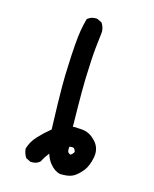

<svg xmlns="http://www.w3.org/2000/svg" viewBox="-114 -826 728 909"><g transform="rotate(15 250.0 -372.0)"><path d="M127 -13.7Q124 -13.7 118.2 -13.7L94.7 -25.4Q82 -45.9 80.1 -68.4Q90.8 -105.5 119.1 -134.8Q144.5 -162.1 175.8 -187.5Q170.9 -331.1 170.9 -394Q170.9 -457 172.9 -490.2Q177.7 -619.1 187.5 -676.8Q192.4 -704.1 200.2 -733.4L202.1 -736.3Q218.8 -750 240.2 -750Q248 -750 250 -749L272.5 -738.3Q281.2 -724.6 283.7 -713.9Q286.1 -703.1 286.1 -695.8Q286.1 -688.5 282.7 -664.1Q279.3 -639.6 276.9 -612.3Q274.4 -585 273.9 -575.2Q273.4 -565.4 272.5 -554.2Q271.5 -543 271.5 -531.2Q267.6 -464.8 267.6 -394Q267.6 -323.2 269.5 -225.6Q275.4 -226.6 278.3 -226.6Q281.2 -226.6 285.2 -226.6Q289.1 -226.6 295.9 -225.6Q309.6 -225.6 322.3 -223.6Q355.5 -218.8 382.8 -188.5Q405.3 -164.1 405.3 -130.9Q405.3 -121.1 403.3 -110.4Q394.5 -67.4 376 -43.9Q358.4 -21.5 337.9 -7.8Q317.4 5.9 280.3 5.9Q269.5 5.9 267.6 5.9Q240.2 -1 218.8 -27.3Q203.1 -45.9 194.3 -74.2Q176.8 -51.8 164.1 -27.3Q148.4 -13.7 127 -13.7ZM278.3 -130.9Q277.3 -125 277.3 -121.6Q277.3 -118.2 277.3 -114.3Q278.3 -103.5 284.2 -99.6Q290 -95.7 293 -95.7L299.8 -100.6Q308.6 -109.4 308.6 -115.2Q308.6 -115.2 307.6 -116.2Q305.7 -125 299.8 -129.9Q296.9 -131.8 290.5 -131.8Q284.2 -131.8 278.3 -130.9Z"/></g></svg>

Font: JasonHandwriting2
Style: SemiBold
Weight: 600
Version: Version 1.04.7